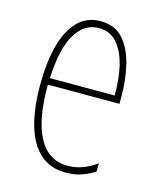

<svg xmlns="http://www.w3.org/2000/svg" viewBox="-89 -601 558 676"><g transform="rotate(15 190.0 -263.5)"><path d="M195 -537Q248 -537 278 -503Q308 -469 321 -415Q334 -361 334 -301V-273H73Q72 -148 107.5 -81.5Q143 -15 214 -15Q240 -15 266 -24Q292 -33 318 -52V-22Q297 -8 271 1Q245 10 214 10Q157 10 120 -23Q83 -56 65 -117.5Q47 -179 47 -264Q47 -347 63 -408Q79 -469 112 -503Q145 -537 195 -537ZM195 -512Q143 -512 111 -459Q79 -406 74 -297H310Q311 -356 299.5 -404.5Q288 -453 262.5 -482.5Q237 -512 195 -512Z"/></g></svg>

Font: Noto Sans Khmer ExtraCondensed Thin
Style: Regular
Weight: 250
Width: 2
Designer: Danh Hong and the Monotype Design Team
Foundry: Monotype Imaging Inc.
Version: Version 2.004